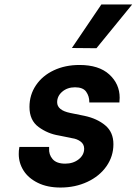

<svg xmlns="http://www.w3.org/2000/svg" viewBox="-20 -832 612 860"><path d="M64 -142Q64 -159 66 -168L67 -174H200V-168Q198 -140 215.5 -119.5Q233 -99 272 -99Q308 -99 332.5 -118.5Q357 -138 357 -166Q357 -186 341 -198Q325 -210 303 -213L244 -225Q194 -233 153 -263Q112 -293 112 -353Q112 -407 141 -450Q170 -493 221 -517Q272 -541 336 -541Q423 -541 469.5 -498.5Q516 -456 516 -394Q516 -383 515 -377V-373H380V-376Q380 -401 366 -421Q352 -441 316 -441Q282 -441 259 -421.5Q236 -402 236 -374Q236 -338 295 -326L359 -313Q415 -301 451.5 -270.5Q488 -240 488 -186Q488 -132 457 -87.5Q426 -43 371.5 -17.5Q317 8 251 8Q192 8 149.5 -13Q107 -34 85.5 -68Q64 -102 64 -142ZM302 -617 434 -812H572L412 -616Z"/></svg>

Font: Be Vietnam
Style: Bold Italic
Weight: 700
Italic angle: -9.66701°
Designer: Gabriel Lam
Foundry: TypeRant
Version: Version 3.000